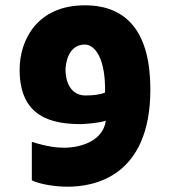

<svg xmlns="http://www.w3.org/2000/svg" viewBox="-20 -696 655 724"><path d="M286 -228C295 -228 356 -232 379 -241C369 -165 285 -139 222 -139C197 -139 161 -142 100 -161V-16C131 -1 187 8 236 8C331 8 547 -27 547 -359C547 -569 463 -676 300 -676C120 -676 54 -545 54 -433C54 -253 177 -228 286 -228ZM300 -528C339 -528 379 -473 376 -347C357 -339 331 -336 302 -336C246 -336 227 -389 227 -432C227 -450 234 -528 300 -528Z"/></svg>

Font: Maven Pro
Style: Black
Weight: 900
Designer: Joe Prince
Foundry: Joe Prince
Version: Version 1.003